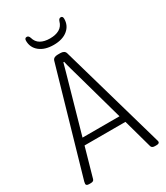

<svg xmlns="http://www.w3.org/2000/svg" viewBox="-213 -963 916 1057"><g transform="rotate(-30 245.0 -435.0)"><path d="M31 2Q12 2 12 -10Q12 -12 14 -23L204 -683Q210 -702 237 -702H253Q280 -702 286 -683L475 -23Q478 -14 478 -10Q478 2 459 2H449Q430 2 426 -11L375 -195H115L63 -11Q60 2 41 2ZM209 -528 127 -238H362L281 -528Q271 -564 261.5 -597Q252 -630 248 -650H243Q238 -630 228.5 -597Q219 -564 209 -528ZM246 -759Q190 -759 157 -785.5Q124 -812 124 -855Q124 -872 138 -872Q150 -872 155 -856Q163 -827 186.5 -813.5Q210 -800 246 -800Q282 -800 305.5 -813.5Q329 -827 337 -856Q342 -872 354 -872Q367 -872 367 -855Q367 -812 334.5 -785.5Q302 -759 246 -759Z"/></g></svg>

Font: Asap Condensed ExtraLight
Style: Regular
Weight: 200
Width: 3
Designer: Pablo Cosgaya
Foundry: Omnibus-Type
Version: Version 3.001; ttfautohint (v1.8.4.7-5d5b)